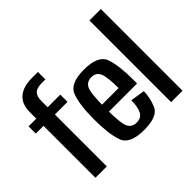

<svg xmlns="http://www.w3.org/2000/svg" viewBox="-157 -983 1230 1230"><g transform="rotate(-45 458.0 -368.0)"><path d="M270 -672.5Q227.5 -672.5 207.8 -654.5Q188 -636.5 188 -592.5V-536H302.5V-470.5H188V0H85V-470.5H15V-536H85V-595Q85 -667.5 127.8 -703.8Q170.5 -740 248 -740H304V-672.5H270Z M696.5 -173.5Q696.5 -116.5 671.2 -56Q646 4.5 522 4.5Q393 4.5 368 -67.2Q343 -139 343 -269Q343 -401 368.8 -471.8Q394.5 -542.5 522 -542.5Q651 -542.5 676 -472.8Q701 -403 701 -268.5Q701 -252 700.5 -238.5H435V-301.5H604L596.5 -292.5Q596.5 -403.5 580.2 -439Q564 -474.5 522 -474.5Q479.5 -474.5 462.5 -439.2Q445.5 -404 445.5 -269.5Q445.5 -134 462.5 -98.5Q479.5 -63 522 -63Q564.5 -63 581.5 -95.8Q598.5 -128.5 598.5 -188.5L696.5 -173.5Z M874 0H770.5V-740H874Z"/></g></svg>

Font: Anybody Narrow Medium
Style: Regular
Weight: 500
Width: 3
Designer: Tyler Finck
Foundry: Etcetera Type Company
Version: Version 1.000; ttfautohint (v1.8)